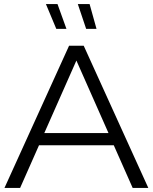

<svg xmlns="http://www.w3.org/2000/svg" viewBox="-20 -925 753 945"><path d="M2 0H79L172 -210H540L633 0H710L392 -700H320ZM404 -783H455L421 -905H363ZM257 -783H307L263 -905H206ZM198 -270 356 -627 514 -270Z"/></svg>

Font: Chess Sans
Style: Regular
Weight: 400
Designer: Wolf Bōese
Foundry: Wolf Bōese
Version: Version 7.223;Glyphs 3.3 (3306)